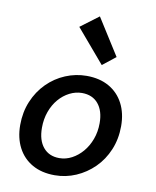

<svg xmlns="http://www.w3.org/2000/svg" viewBox="-90 -875 779 956"><g transform="rotate(10 300.0 -397.0)"><path d="M252 12Q186 12 138.5 -15Q91 -42 65.5 -91Q40 -140 40 -205Q40 -270 63 -325Q86 -380 126 -420Q166 -460 217.5 -481.5Q269 -503 324 -503Q390 -503 437.5 -476Q485 -449 510.5 -400Q536 -351 536 -286Q536 -221 513 -166Q490 -111 450 -71.5Q410 -32 359 -10Q308 12 252 12ZM260 -76Q293 -76 323 -92Q353 -108 376.5 -135.5Q400 -163 414 -200.5Q428 -238 428 -282Q428 -344 398.5 -379.5Q369 -415 316 -415Q284 -415 253.5 -399.5Q223 -384 199.5 -356.5Q176 -329 162.5 -291.5Q149 -254 149 -210Q149 -147 178.5 -111.5Q208 -76 260 -76ZM388 -569 245 -737 337 -806 454 -621Z"/></g></svg>

Font: Source Code Pro SemiBold
Style: Italic
Weight: 600
Italic angle: -11°
Monospace: yes
Designer: Paul D. Hunt, Teo Tuominen
Foundry: Adobe Systems Incorporated
Version: Version 1.016;hotconv 1.0.116;makeotfexe 2.5.65601